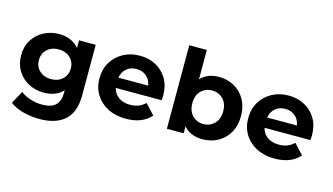

<svg xmlns="http://www.w3.org/2000/svg" viewBox="-101 -1094 2855 1647"><g transform="rotate(15 1326.0 -270.0)"><path d="M325 202Q249 202 178.5 183.5Q108 165 61 128L123 16Q157 44 209.5 60.5Q262 77 313 77Q396 77 433.5 40Q471 3 471 -70V-93Q441 -59 397.5 -42.5Q354 -26 301 -26Q227 -26 166 -58Q105 -90 68.5 -149Q32 -208 32 -286Q32 -365 68.5 -423Q105 -481 166 -513.5Q227 -546 301 -546Q357 -546 402.5 -527Q448 -508 479 -470V-538H627V-90Q627 60 548.5 131Q470 202 325 202ZM332 -154Q393 -154 433 -190.5Q473 -227 473 -286Q473 -345 433 -381.5Q393 -418 332 -418Q270 -418 230 -381.5Q190 -345 190 -286Q190 -227 230 -190.5Q270 -154 332 -154Z M1039 8Q946 8 877 -28Q808 -64 770 -126.5Q732 -189 732 -269Q732 -350 769.5 -412.5Q807 -475 872 -510.5Q937 -546 1019 -546Q1098 -546 1161.5 -512Q1225 -478 1262 -415.5Q1299 -353 1299 -267Q1299 -258 1298 -246.5Q1297 -235 1296 -225H889Q901 -175 941.5 -146Q982 -117 1043 -117Q1086 -117 1118.5 -130Q1151 -143 1178 -169L1261 -79Q1185 8 1039 8ZM888 -316H1152Q1144 -367 1108.5 -397.5Q1073 -428 1020 -428Q967 -428 931.5 -397.5Q896 -367 888 -316Z M1721 8Q1610 8 1552 -62V0H1403V-742H1559V-481Q1589 -514 1630 -530Q1671 -546 1721 -546Q1796 -546 1857 -512Q1918 -478 1953.5 -416Q1989 -354 1989 -269Q1989 -185 1953.5 -122.5Q1918 -60 1857 -26Q1796 8 1721 8ZM1694 -120Q1752 -120 1791.5 -160Q1831 -200 1831 -269Q1831 -339 1791.5 -378.5Q1752 -418 1694 -418Q1635 -418 1596 -378.5Q1557 -339 1557 -269Q1557 -200 1596 -160Q1635 -120 1694 -120Z M2360 8Q2267 8 2198 -28Q2129 -64 2091 -126.5Q2053 -189 2053 -269Q2053 -350 2090.5 -412.5Q2128 -475 2193 -510.5Q2258 -546 2340 -546Q2419 -546 2482.5 -512Q2546 -478 2583 -415.5Q2620 -353 2620 -267Q2620 -258 2619 -246.5Q2618 -235 2617 -225H2210Q2222 -175 2262.5 -146Q2303 -117 2364 -117Q2407 -117 2439.5 -130Q2472 -143 2499 -169L2582 -79Q2506 8 2360 8ZM2209 -316H2473Q2465 -367 2429.5 -397.5Q2394 -428 2341 -428Q2288 -428 2252.5 -397.5Q2217 -367 2209 -316Z"/></g></svg>

Font: Montserrat
Style: Bold
Weight: 700
Designer: Julieta Ulanovsky
Foundry: Julieta Ulanovsky
Version: Version 9.000; ttfautohint (v1.8.4.7-5d5b)